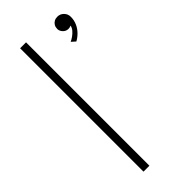

<svg xmlns="http://www.w3.org/2000/svg" viewBox="-227 -722 757 757"><g transform="rotate(-45 151.0 -344.0)"><path d="M105.5 0H72.5V-688H105.5ZM264.3 -672.3Q279.8 -672.3 290.7 -661.2Q301.7 -650.1 301.7 -634.3Q301.7 -615 294.2 -598.6Q286.8 -582.3 274.6 -570Q262.4 -557.6 248.2 -550L231.4 -564.9Q239.9 -568.7 249.6 -575.5Q259.2 -582.3 266.8 -591.2Q274.4 -600.1 276.3 -610.5Q269.1 -607 261.1 -607Q247.5 -607.4 238.7 -617.2Q229.8 -627 229.8 -637.8Q229.8 -648.2 234.2 -656Q238.7 -663.7 246.4 -668Q254.2 -672.3 264.3 -672.3Z"/></g></svg>

Font: League Spartan Extralight
Style: Regular
Weight: 200
Foundry: The League of Moveable Type
Version: Version 2.300; ttfautohint (v1.8.3)